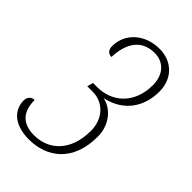

<svg xmlns="http://www.w3.org/2000/svg" viewBox="-221 -807 900 900"><g transform="rotate(45 229.5 -357.0)"><path d="M151 10C269 10 370 -63 370 -227C370 -308 318 -364 261 -375C373 -398 425 -484 425 -581C425 -668 366 -724 284 -724C188 -724 117 -661 117 -575C117 -548 133 -537 151 -537C154 -622 188 -694 281 -694C343 -694 382 -649 382 -581C382 -460 303 -390 204 -390H176L168 -360H203C279 -360 328 -300 328 -225C328 -89 250 -21 154 -21C67 -21 39 -73 39 -140C21 -140 4 -127 4 -102C4 -48 43 10 151 10Z"/></g></svg>

Font: Noto Serif Condensed ExtraLight
Style: Italic
Weight: 200
Width: 3
Italic angle: -12°
Designer: Monotype Design Team
Foundry: Monotype Imaging Inc.
Version: Version 2.013